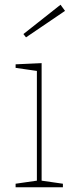

<svg xmlns="http://www.w3.org/2000/svg" viewBox="-20 -792 318 812"><path d="M156 -21 149 -29 246 -15V0H46V-15L143 -29L136 -21V-499L143 -491L46 -505V-520L156 -525ZM90 -634 79 -648 236 -772 255 -746Z"/></svg>

Font: Bitter Thin
Style: Regular
Weight: 100
Designer: Sol Matas, and Bitter project Authors
Foundry: Sol Matas
Version: Version 2.002